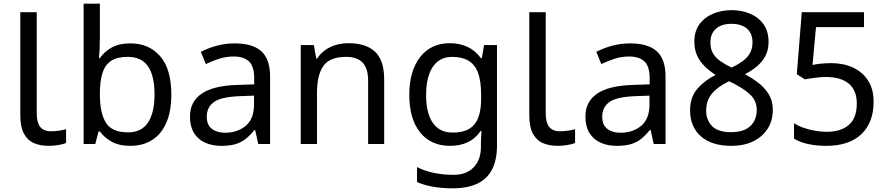

<svg xmlns="http://www.w3.org/2000/svg" viewBox="-20 -780 4808 1040"><path d="M243 10Q199 10 164.5 -4.5Q130 -19 110 -55.5Q90 -92 90 -157V-714H179V-165Q179 -117 197.5 -93Q216 -69 256 -69Q278 -69 301.5 -72.5Q325 -76 338 -80V-6Q324 1 296.5 5.5Q269 10 243 10Z M521 -575Q521 -541 519.5 -511.5Q518 -482 516 -465H521Q544 -499 584 -522Q624 -545 687 -545Q787 -545 847.5 -475.5Q908 -406 908 -268Q908 -176 880.5 -114Q853 -52 803 -21Q753 10 687 10Q624 10 584 -13Q544 -36 521 -68H514L496 0H433V-760H521ZM672 -472Q615 -472 582 -450.5Q549 -429 535 -384.5Q521 -340 521 -271V-267Q521 -168 553.5 -115.5Q586 -63 674 -63Q746 -63 781.5 -116Q817 -169 817 -269Q817 -370 781.5 -421Q746 -472 672 -472Z M1251 -545Q1349 -545 1396 -502Q1443 -459 1443 -365V0H1379L1362 -76H1358Q1335 -47 1310.5 -27.5Q1286 -8 1254.5 1Q1223 10 1178 10Q1130 10 1091.5 -7Q1053 -24 1031 -59.5Q1009 -95 1009 -149Q1009 -229 1072 -272.5Q1135 -316 1266 -320L1357 -323V-355Q1357 -422 1328 -448Q1299 -474 1246 -474Q1204 -474 1166 -461.5Q1128 -449 1095 -433L1068 -499Q1103 -518 1151 -531.5Q1199 -545 1251 -545ZM1277 -259Q1177 -255 1138.5 -227Q1100 -199 1100 -148Q1100 -103 1127.5 -82Q1155 -61 1198 -61Q1266 -61 1311 -98.5Q1356 -136 1356 -214V-262Z M1867 -546Q1963 -546 2012 -499.5Q2061 -453 2061 -349V0H1974V-343Q1974 -408 1945 -440Q1916 -472 1854 -472Q1765 -472 1731 -422Q1697 -372 1697 -278V0H1609V-536H1680L1693 -463H1698Q1716 -491 1742.5 -509.5Q1769 -528 1801 -537Q1833 -546 1867 -546Z M2417 -546Q2470 -546 2512.5 -526Q2555 -506 2585 -465H2590L2602 -536H2672V9Q2672 85 2646 136.5Q2620 188 2567 214Q2514 240 2432 240Q2374 240 2325.5 231.5Q2277 223 2239 206V125Q2277 145 2328 156Q2379 167 2437 167Q2506 167 2545.5 126.5Q2585 86 2585 16V-5Q2585 -17 2586 -39.5Q2587 -62 2588 -71H2584Q2556 -30 2514.5 -10Q2473 10 2418 10Q2314 10 2255.5 -63Q2197 -136 2197 -267Q2197 -395 2255.5 -470.5Q2314 -546 2417 -546ZM2429 -472Q2384 -472 2352.5 -448Q2321 -424 2304.5 -378Q2288 -332 2288 -266Q2288 -167 2324.5 -114.5Q2361 -62 2431 -62Q2472 -62 2501 -72.5Q2530 -83 2549 -105.5Q2568 -128 2577 -163Q2586 -198 2586 -246V-267Q2586 -340 2569.5 -385Q2553 -430 2518 -451Q2483 -472 2429 -472Z M3000 10Q2956 10 2921.5 -4.5Q2887 -19 2867 -55.5Q2847 -92 2847 -157V-714H2936V-165Q2936 -117 2954.5 -93Q2973 -69 3013 -69Q3035 -69 3058.5 -72.5Q3082 -76 3095 -80V-6Q3081 1 3053.5 5.5Q3026 10 3000 10Z M3393 -545Q3491 -545 3538 -502Q3585 -459 3585 -365V0H3521L3504 -76H3500Q3477 -47 3452.5 -27.5Q3428 -8 3396.5 1Q3365 10 3320 10Q3272 10 3233.5 -7Q3195 -24 3173 -59.5Q3151 -95 3151 -149Q3151 -229 3214 -272.5Q3277 -316 3408 -320L3499 -323V-355Q3499 -422 3470 -448Q3441 -474 3388 -474Q3346 -474 3308 -461.5Q3270 -449 3237 -433L3210 -499Q3245 -518 3293 -531.5Q3341 -545 3393 -545ZM3419 -259Q3319 -255 3280.5 -227Q3242 -199 3242 -148Q3242 -103 3269.5 -82Q3297 -61 3340 -61Q3408 -61 3453 -98.5Q3498 -136 3498 -214V-262Z M3942 10Q3835 10 3776.5 -41.5Q3718 -93 3718 -182Q3718 -255 3758.5 -300.5Q3799 -346 3856 -374Q3824 -395 3798 -420Q3772 -445 3756.5 -478Q3741 -511 3741 -554Q3741 -611 3769 -649Q3797 -687 3843 -706Q3889 -725 3942 -725Q3997 -725 4042.5 -706Q4088 -687 4115.5 -649Q4143 -611 4143 -553Q4143 -510 4126 -477.5Q4109 -445 4080.5 -421Q4052 -397 4015 -378Q4053 -358 4087.5 -331.5Q4122 -305 4144 -269.5Q4166 -234 4166 -186Q4166 -126 4137.5 -82Q4109 -38 4059 -14Q4009 10 3942 10ZM3940 -64Q4009 -64 4044 -97Q4079 -130 4079 -185Q4079 -235 4041 -270Q4003 -305 3929 -340Q3868 -311 3836.5 -273Q3805 -235 3805 -181Q3805 -129 3837.5 -96.5Q3870 -64 3940 -64ZM3943 -414Q3975 -429 4000.5 -447Q4026 -465 4041 -490Q4056 -515 4056 -550Q4056 -600 4025.5 -625.5Q3995 -651 3941 -651Q3907 -651 3881.5 -639.5Q3856 -628 3842 -605.5Q3828 -583 3828 -550Q3828 -514 3843 -489.5Q3858 -465 3884 -447.5Q3910 -430 3943 -414Z M4455 10Q4405 10 4359 0.5Q4313 -9 4281 -29V-113Q4303 -98 4333.5 -87.5Q4364 -77 4397 -71.5Q4430 -66 4457 -66Q4534 -66 4577.5 -103Q4621 -140 4621 -219Q4621 -290 4578 -326.5Q4535 -363 4453 -363Q4427 -363 4393.5 -358.5Q4360 -354 4340 -350L4296 -378L4323 -714H4660V-633H4400L4381 -428Q4397 -432 4424.5 -435Q4452 -438 4483 -438Q4548 -438 4599.5 -414.5Q4651 -391 4681.5 -344.5Q4712 -298 4712 -229Q4712 -117 4646 -53.5Q4580 10 4455 10Z"/></svg>

Font: lbangla85
Style: Book
Weight: 400
Designer: Jelle Bosma - Monotype Design Team
Foundry: Monotype Imaging Inc.
Version: Version 2.003